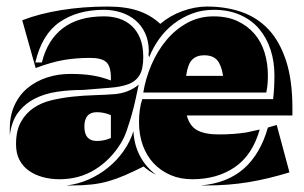

<svg xmlns="http://www.w3.org/2000/svg" viewBox="-20 -556 930 587"><path d="M815 -253Q817 -269 818 -288Q819 -307 819 -326Q819 -368 807 -404.5Q795 -441 772 -468Q749 -495 714 -510.5Q679 -526 633 -526Q598 -526 567.5 -514.5Q537 -503 511.5 -483.5Q486 -464 467 -437.5Q448 -411 436 -381Q434 -387 434 -389Q434 -392 434.5 -394Q435 -396 435 -398Q435 -430 424 -454Q413 -478 394 -494Q375 -510 350 -518Q325 -526 298 -526Q217 -526 162.5 -488.5Q108 -451 88 -365H108Q125 -434 172.5 -470Q220 -506 298 -506Q323 -506 344.5 -499Q366 -492 382.5 -477Q399 -462 408.5 -438.5Q418 -415 418 -381Q418 -345 406.5 -326Q395 -307 372 -298.5Q349 -290 314 -287.5Q279 -285 233 -281Q193 -281 155 -275.5Q117 -270 86.5 -254.5Q56 -239 35.5 -212Q15 -185 10 -142V-163Q10 -203 24.5 -234.5Q39 -266 64.5 -287Q90 -308 123.5 -319Q157 -330 195 -330Q233 -330 261.5 -325.5Q290 -321 319 -310V-318Q319 -354 304.5 -366.5Q290 -379 256 -379Q212 -379 174.5 -372.5Q137 -366 89 -348L48 -494Q99 -514 166.5 -525Q234 -536 309 -536Q364 -536 402.5 -523Q441 -510 470 -483Q499 -508 537.5 -522Q576 -536 613 -536Q670 -536 718 -519.5Q766 -503 800.5 -466.5Q835 -430 854.5 -370.5Q874 -311 874 -225V-203H551Q560 -170 583.5 -157.5Q607 -145 649 -145Q672 -145 692.5 -146.5Q713 -148 733 -151L774 -160Q752 -82 698 -45Q644 -8 568 -8Q531 -8 501 -21Q471 -34 449.5 -57Q428 -80 416.5 -112Q405 -144 405 -182Q405 -202 407.5 -220.5Q410 -239 415 -253ZM404 -297Q400 -279 395 -255Q390 -231 383 -206.5Q376 -182 368 -158.5Q360 -135 350 -119Q319 -68 271 -38Q223 -8 162 -8Q135 -8 111 -14.5Q87 -21 68.5 -34Q50 -47 39.5 -67Q29 -87 29 -115Q29 -156 43.5 -182.5Q58 -209 82 -225.5Q106 -242 137.5 -249.5Q169 -257 202 -260.5Q235 -264 268 -265Q301 -266 328 -268Q372 -271 404 -297ZM418 -273Q425 -316 443 -358Q461 -400 488.5 -433Q516 -466 552.5 -486Q589 -506 633 -506Q675 -506 706 -491.5Q737 -477 758 -452.5Q779 -428 789 -395Q799 -362 799 -326Q799 -311 798 -299Q797 -287 794 -273ZM826 -174 865 -29Q832 -19 801 -11.5Q770 -4 739.5 1Q709 6 677 8.5Q645 11 609 11H594Q675 4 725.5 -40.5Q776 -85 799 -166ZM419 -47Q387 -31 361.5 -20Q336 -9 311.5 -2Q287 5 260 8Q233 11 199 11H183Q219 7 251.5 -7.5Q284 -22 311 -44Q338 -66 358 -94.5Q378 -123 388 -155Q390 -113 408 -79Q426 -45 457 -22Q446 -27 436.5 -33.5Q427 -40 419 -47ZM319 -204Q298 -213 276 -213Q238 -213 238 -169Q238 -125 276 -125Q298 -125 319 -134ZM662 -324Q657 -357 644 -372Q631 -387 604 -387Q581 -387 567.5 -373.5Q554 -360 549 -324Z"/></svg>

Font: J.M. Nexus Grotesque
Style: Regular
Weight: 900
Designer: deFharo
Foundry: deFharo
Version: Version 3.003